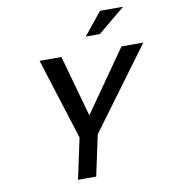

<svg xmlns="http://www.w3.org/2000/svg" viewBox="-94 -960 915 1039"><g transform="rotate(-10 363.5 -440.0)"><path d="M157 -670 298 -224 250 0H350L398 -224L727 -670H607L371 -333L277 -670ZM426 -756H503L653 -880H526Z"/></g></svg>

Font: LT Wave Mono Medium
Style: Italic
Weight: 500
Designer: Daniel Lyons
Version: Version 2.5 (Glyphs App)